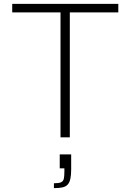

<svg xmlns="http://www.w3.org/2000/svg" viewBox="-20 -708 672 990"><path d="M292 0V-644H43V-688H590V-644H340V0ZM258 262V237Q283 237 294.5 232Q306 227 309 214Q312 201 312 177V160H288V88H347V165Q347 194 343 213Q339 232 329.5 243Q320 254 303 258Q286 262 258 262Z"/></svg>

Font: Saira SemiExpanded ExtraLight
Style: Regular
Weight: 250
Width: 6
Designer: Hector Gatti with collaboration of the Omnibus-Type team
Foundry: Omnibus-Type
Version: Version 1.101